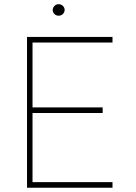

<svg xmlns="http://www.w3.org/2000/svg" viewBox="-20 -885 640 905"><path d="M463.9 -352.5H133.3V-26.4H510.3V0H107.4V-710.9H510.3V-684.6H133.3V-378.9H463.9ZM228.5 -837.9Q228.5 -848.6 236.6 -856.9Q244.6 -865.2 256.3 -865.2Q268.1 -865.2 276.4 -857.2Q284.7 -849.1 284.7 -837.9Q284.2 -826.7 276.1 -818.8Q268.1 -811 256.3 -811Q244.6 -811 236.6 -818.8Q228.5 -826.7 228.5 -837.9Z"/></svg>

Font: Roboto Mono Thin
Style: Regular
Weight: 250
Designer: Google
Version: Version 2.000985; 2015; ttfautohint (v1.3)